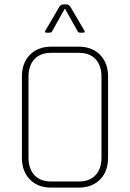

<svg xmlns="http://www.w3.org/2000/svg" viewBox="-20 -856 593 876"><path d="M360 -707H346Q338 -707 335 -712L276 -817L217 -712Q214 -707 206 -707H192Q181 -707 188 -718L252 -827Q258 -836 271 -836H281Q294 -836 300 -827L364 -718Q371 -707 360 -707ZM214 -28H339Q389 -28 416 -57Q443 -86 443 -137V-506Q443 -557 416 -586Q389 -615 339 -615H214Q164 -615 137 -586Q110 -557 110 -506V-137Q110 -86 137 -57Q164 -28 214 -28ZM339 0H214Q153 0 116.5 -37Q80 -74 80 -136V-507Q80 -569 116.5 -606Q153 -643 214 -643H339Q400 -643 436.5 -606Q473 -569 473 -507V-136Q473 -74 436.5 -37Q400 0 339 0Z"/></svg>

Font: Rajdhani Light
Style: Regular
Weight: 300
Designer: Satya Rajpurohit, Jyotish Sonowal
Foundry: Indian Type Foundry
Version: Version 1.201;PS 1.0;hotconv 1.0.78;makeotf.lib2.5.61930; tt